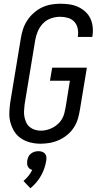

<svg xmlns="http://www.w3.org/2000/svg" viewBox="-20 -763 540 1030"><path d="M198 8Q170 8 143.5 1.5Q117 -5 94.5 -19.5Q72 -34 58 -56Q44 -78 36.5 -104Q29 -130 30 -158Q31 -186 35 -214L92 -559Q96 -584 104 -608Q112 -632 126.5 -654Q141 -676 161.5 -694Q182 -712 205 -723Q228 -734 253 -738.5Q278 -743 303 -743Q328 -743 352.5 -739.5Q377 -736 398 -726.5Q419 -717 436.5 -701.5Q454 -686 464 -665.5Q474 -645 477 -620.5Q480 -596 476 -571L475 -565H397L398 -569Q401 -590 396.5 -611Q392 -632 378.5 -646.5Q365 -661 344.5 -667Q324 -673 302 -673Q278 -673 253.5 -664.5Q229 -656 211 -637.5Q193 -619 183 -595.5Q173 -572 169 -548L112 -203Q110 -186 109 -169Q108 -152 111 -136.5Q114 -121 120.5 -106.5Q127 -92 139 -82Q151 -72 166.5 -67Q182 -62 199 -62Q215 -62 231 -66Q247 -70 262.5 -78Q278 -86 291 -98Q304 -110 312.5 -124.5Q321 -139 325 -155Q329 -171 332 -187L355 -330H248L260 -400H446L409 -176Q405 -151 398 -126.5Q391 -102 376.5 -79.5Q362 -57 341.5 -40Q321 -23 297 -12Q273 -1 247.5 3.5Q222 8 198 8ZM143 247 106 208Q121 195 133 180Q145 165 153 148Q145 147 139 142Q133 137 129.5 130.5Q126 124 125.5 115.5Q125 107 126 99Q128 88 132.5 78Q137 68 146 61Q155 54 165.5 51Q176 48 186 48Q196 48 205.5 51Q215 54 221 61Q227 68 228.5 78Q230 88 228 99Q225 119 218 139.5Q211 160 200 179.5Q189 199 174.5 216Q160 233 143 247Z"/></svg>

Font: Iosevka SS18
Style: Italic
Weight: 400
Italic angle: -9°
Monospace: yes
Designer: Belleve Invis
Foundry: Belleve Invis
Version: Version 25.1.1; ttfautohint (v1.8.4)